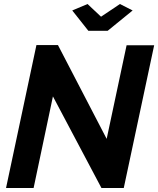

<svg xmlns="http://www.w3.org/2000/svg" viewBox="-20 -934 786 954"><path d="M161 -710H268L510 -244L609 -709H746L595 0H484L243 -455L147 0H10ZM339 -882 415 -914 482 -851 576 -914 639 -882 515 -781H419Z"/></svg>

Font: Raleway Thin
Style: Bold Italic
Weight: 700
Italic angle: -12°
Version: Version 4.026